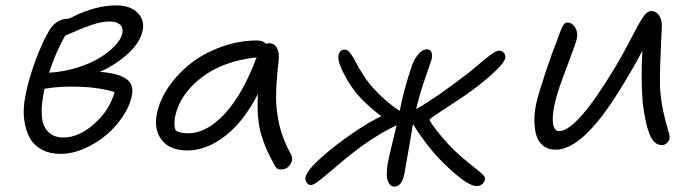

<svg xmlns="http://www.w3.org/2000/svg" viewBox="-20 -607 2579 716"><path d="M206.1 -33.2Q167 -33.2 138.7 -47.6Q110.4 -62 95.7 -85Q81.1 -107.9 74.2 -138.2Q67.4 -168.5 68.6 -197.8Q69.8 -227.1 76.2 -256.8Q87.9 -316.4 113.3 -384Q138.7 -451.7 164.1 -494.1Q175.8 -514.6 194.3 -525.9Q212.9 -537.1 231 -537.1H235.8Q246.1 -542 249 -543Q335.4 -586.9 414.1 -586.9Q465.3 -586.9 492.7 -559.6Q520 -532.2 512.2 -494.1Q503.4 -449.7 458.7 -408.2Q414.1 -366.7 352.1 -338.9Q414.1 -335 446 -315.9Q478 -296.9 473.1 -259.8Q467.8 -219.7 441.7 -178.5Q415.5 -137.2 378.7 -105.5Q341.8 -73.7 295.7 -53.5Q249.5 -33.2 206.1 -33.2ZM388.2 -526.9Q358.9 -526.9 321 -513.9Q283.2 -501 223.1 -474.1Q187 -411.1 163.1 -335.9Q216.3 -338.9 266.1 -354.2Q315.9 -369.6 350.8 -390.9Q385.7 -412.1 408.7 -436.3Q431.6 -460.4 436 -481.9Q440.4 -504.4 427.2 -515.6Q414.1 -526.9 388.2 -526.9ZM141.1 -250Q132.8 -204.1 136.5 -169.4Q140.1 -134.8 160.6 -114.5Q181.2 -94.2 216.8 -94.2Q273.9 -94.2 331.3 -145Q388.7 -195.8 407.2 -263.2Q356.4 -280.3 280.8 -283.4Q205.1 -286.6 146 -275.9Q142.6 -261.2 141.1 -250Z M678.7 -45.9Q613.8 -45.9 583.5 -84.5Q553.2 -123 564.9 -182.1Q575.2 -234.4 609.4 -283.9Q643.6 -333.5 692.9 -371.6Q742.2 -409.7 807.1 -432.9Q872.1 -456.1 939 -456.1Q960.9 -456.1 971.7 -443.8Q977.5 -445.8 983.9 -445.8Q1003.4 -445.8 1012.9 -427.7Q1022.5 -409.7 1019 -379.9Q1009.8 -299.3 1009.5 -246.6Q1009.3 -193.8 1022 -140.1Q1034.7 -86.4 1064 -33.2Q1075.2 -14.6 1063.2 5.1Q1051.3 24.9 1028.8 24.9Q1017.6 24.9 1012.2 20.3Q1006.8 15.6 1001 3.9Q984.9 -26.4 975.8 -46.1Q966.8 -65.9 956.3 -98.4Q945.8 -130.9 942.4 -169.9Q939 -209 941.9 -256.8Q919.4 -212.4 892.8 -176.5Q866.2 -140.6 839.4 -116.5Q812.5 -92.3 784.2 -76.2Q755.9 -60.1 729.7 -53Q703.6 -45.9 678.7 -45.9ZM632.8 -170.9Q627 -140.6 634.8 -121.1Q648.9 -109.9 681.6 -109.9Q751 -109.9 818.6 -183.3Q886.2 -256.8 937 -393.1Q810.5 -379.4 730 -316.7Q649.4 -253.9 632.8 -170.9Z M1139.6 83Q1130.4 83 1124.5 75.4Q1118.7 67.9 1118.7 58.1Q1119.1 33.7 1177.7 -19Q1236.3 -71.8 1314 -123Q1361.8 -154.3 1401.9 -173.8Q1361.3 -204.1 1329.6 -236.8Q1296.4 -269.5 1268.6 -320.1Q1240.7 -370.6 1241.7 -394Q1241.7 -405.8 1248 -413.8Q1254.4 -421.9 1266.6 -421.9Q1276.4 -421.9 1287.1 -407.7Q1297.9 -393.6 1307.9 -373.3Q1317.9 -353 1337.2 -323.7Q1356.4 -294.4 1377.9 -272Q1426.8 -220.2 1470.7 -193.8Q1485.4 -271.5 1516.6 -363.8Q1523.9 -384.8 1539.3 -403.8Q1554.7 -422.9 1571.8 -422.9Q1595.7 -422.9 1589.8 -386.2Q1588.9 -382.8 1567.1 -320.3Q1545.4 -257.8 1531.7 -200.2Q1604 -240.2 1728 -335.9Q1739.7 -345.2 1757.1 -359.9Q1774.4 -374.5 1784.7 -383.1Q1794.9 -391.6 1806.9 -400.6Q1818.8 -409.7 1827.1 -413.8Q1835.4 -418 1840.8 -418Q1851.6 -418 1858.2 -410.9Q1864.7 -403.8 1864.7 -394Q1864.3 -377 1826.2 -340.8Q1788.1 -304.7 1733.9 -265.1Q1711.9 -249 1672.1 -223.1Q1632.3 -197.3 1607.2 -180.4Q1582 -163.6 1582 -161.1Q1582 -156.7 1594 -139.6Q1606 -122.6 1628.4 -95.7Q1650.9 -68.8 1675.8 -44.9Q1700.7 -21 1731.4 3.4Q1762.2 27.8 1775.6 39.6Q1789.1 51.3 1788.6 58.1Q1788.6 69.3 1779.8 78.1Q1771 86.9 1757.8 86.9Q1718.3 86.9 1621.6 -11.2Q1567.4 -67.9 1520 -144Q1512.7 -98.1 1487.8 42Q1478 88.9 1450.7 88.9Q1436.5 88.9 1429.2 74.2Q1421.9 59.6 1422.4 40.5Q1422.9 21.5 1425.8 2.9Q1430.2 -21.5 1442.1 -69.3Q1454.1 -117.2 1459 -140.1Q1395 -108.9 1339.8 -69.8Q1295.9 -38.6 1247.8 2.2Q1199.7 43 1174.8 63Q1149.9 83 1139.6 83Z M2052.2 -48.8Q2022.5 -48.8 2003.4 -65.4Q1984.4 -82 1978.3 -108.9Q1972.2 -135.7 1972.9 -165Q1973.6 -194.3 1980.5 -224.1Q1989.7 -263.2 2014.9 -338.4Q2040 -413.6 2055.2 -450.2Q2058.1 -457.5 2061.8 -468.5Q2065.4 -479.5 2067.6 -484.9Q2069.8 -490.2 2072.8 -497.8Q2075.7 -505.4 2077.9 -509Q2080.1 -512.7 2083 -516.4Q2085.9 -520 2089.1 -521.5Q2092.3 -522.9 2096.2 -522.9Q2112.8 -522.9 2124.3 -505.4Q2135.7 -487.8 2131.3 -463.9Q2128.9 -449.2 2095.2 -361.1Q2061.5 -272.9 2052.2 -234.9Q2039.6 -188.5 2041.7 -153.3Q2043.9 -118.2 2065.4 -118.2Q2131.8 -118.2 2277.3 -361.8Q2295.9 -392.6 2314.9 -428.5Q2334 -464.4 2345.5 -486.3Q2356.9 -508.3 2368.4 -528.1Q2379.9 -547.9 2389.4 -556.9Q2398.9 -565.9 2408.2 -565.9Q2425.8 -565.9 2437 -551Q2448.2 -536.1 2448.2 -509.8Q2447.8 -494.1 2445.3 -446.5Q2442.9 -398.9 2441.7 -357.7Q2440.4 -316.4 2441.4 -282.2Q2444.3 -231 2454.1 -188.5Q2463.9 -146 2470.9 -123.8Q2478 -101.6 2477.1 -92.8Q2475.6 -81.5 2467.3 -73.7Q2459 -65.9 2448.2 -65.9Q2432.6 -65.9 2420.9 -76.9Q2409.2 -87.9 2400.9 -110.1Q2392.6 -132.3 2387 -159.7Q2381.3 -187 2376.5 -226.1Q2369.6 -321.8 2375.5 -418Q2341.8 -352.5 2294.4 -276.9Q2155.3 -48.8 2052.2 -48.8Z"/></svg>

Font: Shantell Sans Irregular Bouncy
Style: Italic
Weight: 300
Italic angle: -11.31°
Designer: Stephen Nixon, Anya Danilova, Shantell Martin
Foundry: Arrow Type
Version: Version 1.006;[9816181b4]